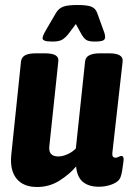

<svg xmlns="http://www.w3.org/2000/svg" viewBox="-20 -738 523 767"><path d="M128 9Q73 9 46 -24.5Q19 -58 25 -119L64 -493Q66 -509 80 -517Q94 -525 125 -525H158Q189 -525 202 -517Q215 -509 213 -493L177 -153Q173 -113 213 -113Q230 -113 250 -122Q270 -131 283 -145L320 -493Q323 -525 380 -525H416Q473 -525 470 -493L429 -129Q426 -108 442 -108Q447 -108 454 -111.5Q461 -115 465 -115Q471 -115 473 -108.5Q475 -102 472 -84Q470 -70 468 -56.5Q466 -43 462 -32Q456 -13 430 -2.5Q404 8 375 8Q335 8 311.5 -11Q288 -30 284 -73Q259 -43 218.5 -17Q178 9 128 9ZM190 -572Q167 -572 158.5 -575.5Q150 -579 150 -585Q150 -594 162 -615L204 -687Q215 -705 233 -711.5Q251 -718 289 -718Q328 -718 344.5 -711.5Q361 -705 368 -687L394 -615Q398 -605 399 -599Q400 -593 400 -590Q400 -580 391 -576Q382 -572 358 -572Q334 -572 324 -579Q314 -586 305 -602L283 -642L253 -602Q240 -586 227.5 -579Q215 -572 190 -572Z"/></svg>

Font: Asap Condensed
Style: Bold Italic
Weight: 700
Width: 3
Italic angle: -6°
Designer: Pablo Cosgaya
Foundry: Omnibus-Type
Version: Version 3.001; ttfautohint (v1.8.4.7-5d5b)